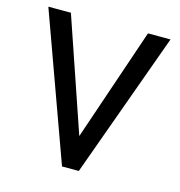

<svg xmlns="http://www.w3.org/2000/svg" viewBox="-97 -719 755 806"><g transform="rotate(15 280.5 -316.5)"><path d="M113 -633H15L244 0H317L546 -633H448L281 -142L113 -633Z"/></g></svg>

Font: Tajawal Medium
Style: Regular
Weight: 500
Designer: Boutros Fonts
Foundry: Created by Boutros International 2017
Version: Version 1.700